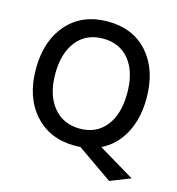

<svg xmlns="http://www.w3.org/2000/svg" viewBox="-120 -790 959 1038"><g transform="rotate(15 359.5 -271.5)"><path d="M356 8Q215 8 130.5 -87Q46 -182 46 -339.5Q46 -497 130 -592Q214 -687 356.5 -687Q499 -687 582 -592.5Q665 -498 665 -340Q665 -227 621 -144Q577 -61 497 -22L699 99L585 144L388 7Q377 8 356 8ZM207.5 -523.5Q154 -456 154 -340Q154 -224 209 -156Q264 -88 357.5 -88Q451 -88 504 -155Q557 -222 557 -339.5Q557 -457 503.5 -524Q450 -591 355.5 -591Q261 -591 207.5 -523.5Z"/></g></svg>

Font: Hind Medium
Style: Regular
Weight: 500
Designer: Manushi Parikh, Satya Rajpurohit
Foundry: Indian Type Foundry
Version: Version 1.201;PS 1.0;hotconv 1.0.78;makeotf.lib2.5.61930; tt